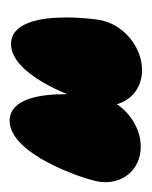

<svg xmlns="http://www.w3.org/2000/svg" viewBox="22 -744 314 397"><g transform="rotate(90 178.5 -546.0)"><path d="M21.8 -595.5C20.3 -587 16.6 -558.5 16.6 -526.5C16.6 -474.1 26.5 -412.3 71.8 -412.3C116.1 -412.3 153.1 -475 175.3 -528.2C174.7 -475 183.8 -409.5 230.4 -409.5C299.1 -409.5 350.2 -560.3 355.9 -592.7C356.8 -597.8 357.2 -602.8 357.2 -607.7C357.2 -647.3 328.9 -680.5 283.6 -680.5C250.4 -680.5 215.8 -661.1 195.9 -631.1C187.9 -660.9 162.1 -683.2 125 -683.2C79.1 -683.2 30.8 -646.3 21.8 -595.5Z"/></g></svg>

Font: TudorRose
Style: BoldOblique
Weight: 500
Version: Version 001.000